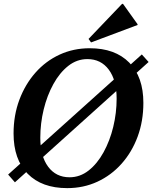

<svg xmlns="http://www.w3.org/2000/svg" viewBox="-20 -955 787 991"><path d="M327 16Q196 16 123 -58Q50 -132 50 -266Q50 -360 80 -440Q110 -520 163 -580Q216 -640 287.5 -673Q359 -706 443 -706Q574 -706 647 -632Q720 -558 720 -424Q720 -330 690.5 -250Q661 -170 607.5 -110Q554 -50 482.5 -17Q411 16 327 16ZM339 -40Q393 -40 437.5 -75Q482 -110 514.5 -169Q547 -228 564.5 -300Q582 -372 582 -446Q582 -541 541.5 -595.5Q501 -650 431 -650Q377 -650 332.5 -615Q288 -580 255.5 -521Q223 -462 205.5 -390Q188 -318 188 -244Q188 -149 228.5 -94.5Q269 -40 339 -40ZM22 -54 712 -674 747 -635 57 -14ZM450 -736 437 -754 610 -935H615L690 -830V-826Z"/></svg>

Font: Platypi Medium
Style: Italic
Weight: 500
Italic angle: -13°
Designer: David Sargent
Foundry: Bolt Cutter Type
Version: Version 1.200; ttfautohint (v1.8.4.7-5d5b)